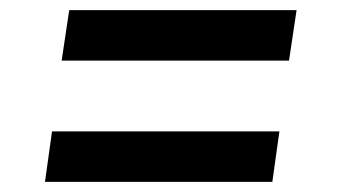

<svg xmlns="http://www.w3.org/2000/svg" viewBox="-20 -431 683 380"><path d="M102 -311 117 -411H567L552 -311ZM69 -71 83 -171H533L519 -71Z"/></svg>

Font: Plus Jakarta Sans SemiBold
Style: Italic
Weight: 600
Italic angle: -8°
Designer: Gumpita Rahayu
Foundry: Tokotype
Version: Version 2.071; ttfautohint (v1.8.4.7-5d5b);gftools[0.9.29]